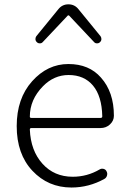

<svg xmlns="http://www.w3.org/2000/svg" viewBox="-20 -837 577 870"><path d="M303.7 12.7Q198.2 12.7 127 -63Q55.7 -138.7 55.7 -265.6Q55.7 -390.6 125.5 -468.8Q195.3 -546.9 290 -546.9Q383.8 -546.9 437.5 -485.4Q496.1 -419.9 496.1 -312.5Q496.1 -290 478.5 -273.4Q460.9 -256.8 435.5 -256.8H122.1Q115.2 -256.8 115.2 -250Q119.1 -154.3 172.4 -95.2Q225.6 -36.1 309.6 -36.1Q375 -36.1 431.6 -69.3Q439.5 -74.2 449.2 -71.8Q459 -69.3 462.9 -60.5Q467.8 -51.8 464.8 -41.5Q461.9 -31.2 453.1 -26.4Q382.8 12.7 303.7 12.7ZM115.2 -308.6Q115.2 -302.7 122.1 -302.7H435.5Q443.4 -302.7 443.4 -309.6Q443.4 -310.5 443.4 -310.5Q441.4 -401.4 401.4 -449.2Q361.3 -497.1 291 -497.1Q224.6 -497.1 174.8 -446.3Q115.2 -385.7 115.2 -308.6ZM147.5 -645.5Q140.6 -651.4 140.6 -660.2Q140.6 -667 144.5 -672.9L244.1 -794.9Q261.7 -817.4 290 -817.4Q318.4 -817.4 335.9 -794.9L435.5 -672.9Q439.5 -667 439.5 -660.2Q439.5 -651.4 432.6 -645.5Q427.7 -640.6 419.9 -640.6Q419.9 -640.6 418.9 -640.6Q411.1 -640.6 406.2 -646.5L293 -766.6Q292 -767.6 290 -767.6Q288.1 -767.6 287.1 -766.6L173.8 -646.5Q168.9 -640.6 161.1 -640.6Q160.2 -640.6 160.2 -640.6Q152.3 -640.6 147.5 -645.5Z"/></svg>

Font: Gen Jyuu Gothic P Light
Style: Regular
Weight: 200
Designer: [Source Han Sans]
Ryoko NISHIZUKA  (kana & ideographs); Paul D. Hunt (Latin, Greek & Cyrillic); Wenlong ZHANG  (bopomofo
Version: Version 1.002.20150607